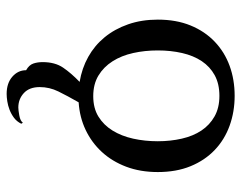

<svg xmlns="http://www.w3.org/2000/svg" viewBox="-96 -412 743 592"><g transform="rotate(90 276.0 -116.5)"><path d="M511 -231Q511 -177 494.5 -133.5Q478 -90 449 -58.5Q420 -27 381 -8.5Q342 10 296 13Q276 48 262.5 75.5Q249 103 249 133Q249 165 267.5 182Q286 199 312 199Q320 199 336.5 196Q353 193 359 185L362 190Q355 204 343.5 212.5Q332 221 319 226Q306 231 293 233Q280 235 270 235Q237 235 217 217.5Q197 200 197 175Q181 166 176.5 153Q172 140 172 124Q172 86 189 61Q206 36 233 10Q191 3 156 -16.5Q121 -36 95.5 -67Q70 -98 55.5 -139.5Q41 -181 41 -231Q41 -288 59 -332Q77 -376 109 -406.5Q141 -437 183.5 -452.5Q226 -468 276 -468Q325 -468 368 -452.5Q411 -437 443 -406.5Q475 -376 493 -332Q511 -288 511 -231ZM277 -32Q314 -32 340 -48Q366 -64 383 -91.5Q400 -119 408 -155Q416 -191 416 -231Q416 -270 408 -305Q400 -340 383 -365.5Q366 -391 339.5 -406Q313 -421 276 -421Q239 -421 212.5 -406.5Q186 -392 169 -366.5Q152 -341 144 -306Q136 -271 136 -231Q136 -191 144 -155Q152 -119 169.5 -91.5Q187 -64 213.5 -48Q240 -32 277 -32Z"/></g></svg>

Font: Milonga
Style: Regular
Weight: 400
Designer: Pablo Impallari, Brenda Gallo, Rodrigo Fuenzalida
Foundry: Pablo Impallari, Brenda Gallo, Rodrigo Fuenzalida
Version: Version 1.000; ttfautohint (v0.93) -l 8 -r 50 -G 200 -x 14 -